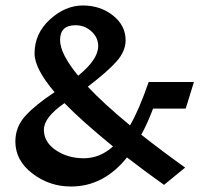

<svg xmlns="http://www.w3.org/2000/svg" viewBox="-20 -714 746 700"><path d="M392 -180Q276 -275 215 -338Q140 -286 140 -241Q140 -196 183.5 -166.5Q227 -137 285.5 -137Q344 -137 392 -180ZM255 -622Q199 -622 199 -568Q199 -518 265 -438Q338 -497 338 -546Q338 -577 313.5 -599.5Q289 -622 255 -622ZM239 -34Q160 -34 98 -81.5Q36 -129 36 -198Q36 -251 72 -291Q108 -331 179 -378Q106 -464 106 -519Q106 -592 162 -643Q218 -694 282 -694Q346 -694 392 -657.5Q438 -621 438 -567Q438 -527 404.5 -489.5Q371 -452 300 -398Q357 -337 454 -257Q486 -311 522 -415H687L657 -318H538Q517 -262 495 -223Q571 -163 655 -103L578 -40Q505 -92 443 -140Q358 -34 239 -34Z"/></svg>

Font: Halant SemiBold
Style: Regular
Weight: 600
Designer: Hitesh Malaviya (Devanagari), Satya Rajpurohit (Latin)
Foundry: Indian Type Foundry
Version: Version 1.101;PS 1.0;hotconv 1.0.78;makeotf.lib2.5.61930; tt